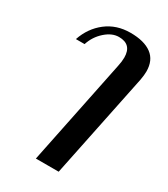

<svg xmlns="http://www.w3.org/2000/svg" viewBox="-185 -650 804 919"><g transform="rotate(30 217.0 -190.0)"><path d="M286 -397Q292 -424 292 -446Q292 -519 221 -519Q183 -519 146.5 -486.5Q110 -454 95 -407H47Q71 -478 126.5 -521Q182 -564 259 -564Q335 -564 376 -533.5Q417 -503 417 -441Q417 -422 412 -394L293 184H167Z"/></g></svg>

Font: Trirong SemiBold
Style: Italic
Weight: 600
Italic angle: -12°
Designer: Katatrad Team
Foundry: CadsonDemak
Version: Version 1.001